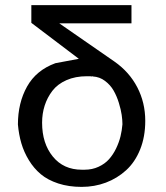

<svg xmlns="http://www.w3.org/2000/svg" viewBox="-20 -712 648 748"><path d="M341.8 -414.1V-415Q341.3 -415 339.8 -414.6Q338.4 -414.1 337.9 -414.1Q336.4 -414.1 334.2 -414.6Q332 -415 331.1 -415H318.8Q273.4 -415 238.8 -399.7Q204.1 -384.3 184.1 -358.2Q164.1 -332 154.1 -300.8Q144 -269.5 144 -233.9Q144 -153.3 185.8 -102.1Q227.5 -50.8 298.8 -50.8H309.1Q339.4 -50.8 364 -62.3Q388.7 -73.7 404.8 -91.8Q420.9 -109.9 432.4 -133.8Q443.8 -157.7 449.5 -180.9Q455.1 -204.1 457 -228Q457 -243.7 454.1 -264.2Q451.2 -284.7 443.1 -311Q435.1 -337.4 422.6 -359.1Q410.2 -380.9 389.2 -396.7Q368.2 -412.6 341.8 -414.1ZM102.1 -623V-691.9H492.2V-621.1H210.9L425.8 -472.2Q483.9 -431.6 514.9 -371.8Q545.9 -312 545.9 -241.2Q545.9 -179.2 525.9 -129.6Q505.9 -80.1 471.2 -48.6Q436.5 -17.1 392.3 -0.5Q348.1 16.1 297.9 16.1Q247.6 16.1 206.8 2.7Q166 -10.7 138.9 -33.4Q111.8 -56.2 92.5 -87.9Q73.2 -119.6 63.2 -153.8Q53.2 -188 49.8 -227.1Q49.8 -311 85.4 -374.8Q121.1 -438.5 195.8 -465.8L287.1 -482.9Z"/></svg>

Font: Perun
Style: Regular
Weight: 400
Version: Version 1.0000